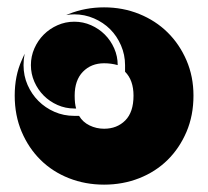

<svg xmlns="http://www.w3.org/2000/svg" viewBox="-20 -731 566 522"><path d="M44 -554Q44 -525 55 -500Q66 -475 84.5 -456.5Q103 -438 128 -427Q153 -416 182 -416H195Q205 -399 223.5 -390Q242 -381 263 -381Q298 -381 320.5 -403.5Q343 -426 343 -471Q343 -513 320 -536V-554Q320 -582 309 -607.5Q298 -633 279.5 -651.5Q261 -670 235.5 -681Q210 -692 182 -692Q176 -692 170.5 -691.5Q165 -691 160 -690L167 -693Q212 -711 263 -711Q314 -711 358.5 -693Q403 -675 435.5 -643Q468 -611 487 -567Q506 -523 506 -471Q506 -417 487 -372.5Q468 -328 435.5 -296Q403 -264 358.5 -246.5Q314 -229 263 -229Q212 -229 167.5 -246.5Q123 -264 90.5 -296Q58 -328 39 -372.5Q20 -417 20 -471Q20 -525 39 -567L47 -585Q44 -570 44 -554ZM64 -554Q64 -578 73.5 -599.5Q83 -621 99 -637Q115 -653 136.5 -662.5Q158 -672 182 -672Q206 -672 227.5 -662.5Q249 -653 265 -637Q281 -621 290.5 -599.5Q300 -578 300 -554Q282 -559 263 -559Q228 -559 205.5 -536Q183 -513 183 -471Q183 -449 187 -436H182Q158 -436 136.5 -445.5Q115 -455 99 -471Q83 -487 73.5 -508.5Q64 -530 64 -554Z"/></svg>

Font: J.M. Nexus Grotesque
Style: Regular
Weight: 900
Designer: deFharo
Foundry: deFharo
Version: Version 3.003